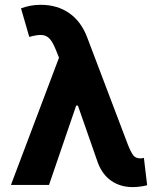

<svg xmlns="http://www.w3.org/2000/svg" viewBox="-20 -757 647 786"><path d="M522.9 9Q473.4 8.8 436.8 -16Q400.1 -40.8 381.2 -89.1L289.1 -352.9L229.1 -502.1L208.8 -552.7Q196.7 -583.2 183.7 -597.8Q170.8 -612.3 151.5 -613.7Q132.1 -615 99.8 -605.9L66 -722.9Q84.4 -729.7 104.2 -733.5Q123.9 -737.3 146.9 -737.3Q214.6 -737.3 263.6 -703.1Q312.5 -668.9 336.9 -603.9L503.1 -166Q515.2 -135.1 525 -121.9Q534.8 -108.8 554.3 -108.6Q562.8 -109 569.1 -110.5L582.4 1.2Q572.5 4.3 555.2 6.6Q538 9 522.9 9ZM24.8 0 241.2 -572.9 335.7 -324.6H291.8L180.7 0Z"/></svg>

Font: Inter
Style: Regular
Weight: 400
Designer: Rasmus Andersson
Foundry: rsms
Version: Version 4.000;git-8c9346024